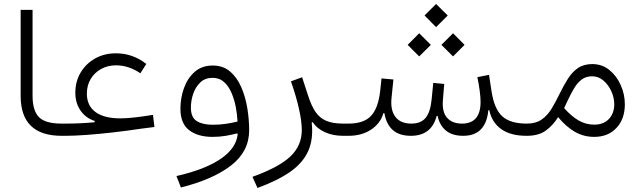

<svg xmlns="http://www.w3.org/2000/svg" viewBox="-20 -684 3242 967"><path d="M84 -634.3H144V-202.1Q144 -127.4 175.8 -94.5Q207.5 -61.5 290.5 -61.5H291V0H290.5Q84 0 84 -201.2Z M417.5 -212.4Q417.5 -151.9 460.7 -119.9Q503.9 -87.9 585 -87.9Q605.5 -87.9 635.3 -90.3Q665 -92.8 705.1 -98.6L750.5 -105.5L757.8 -44.4L689 -35.6Q617.7 -24.9 546.6 -16.8Q475.6 -8.8 414.6 -4.4Q353.5 0 311.5 0H291Q278.3 0 278.3 -30.8Q278.3 -61.5 291 -61.5H310.1Q348.1 -61.5 384.8 -63.2Q421.4 -64.9 457 -68.4V-74.7Q411.6 -89.4 385.5 -127.2Q359.4 -165 359.4 -216.8Q359.4 -273.9 386.2 -318.8Q413.1 -363.8 459.2 -389.6Q505.4 -415.5 564 -415.5Q649.4 -415.5 716.8 -361.8L687 -314.9Q627.9 -355 564.5 -355Q522.5 -355 489 -336.4Q455.6 -317.9 436.5 -285.9Q417.5 -253.9 417.5 -212.4Z M1177.2 -8.3 1174.3 -12.2Q1148.4 -5.4 1117.2 0Q1085.9 5.4 1050.3 5.4Q976.6 5.4 932.6 -28.3Q888.7 -62 888.7 -136.2Q888.7 -190.4 906.5 -240.2Q924.3 -290 960.4 -322Q996.6 -354 1051.3 -354Q1103.5 -354 1138.7 -324Q1173.8 -293.9 1195.1 -245.1Q1216.3 -196.3 1225.6 -139.2Q1234.9 -82 1234.9 -27.8Q1234.9 78.6 1144 149.2Q1053.2 219.7 891.1 260.3L868.7 202.6Q1011.2 170.4 1090.6 116.7Q1169.9 63 1177.2 -8.3ZM1176.3 -71.8Q1174.8 -106 1167.7 -144Q1160.6 -182.1 1146.2 -215.8Q1131.8 -249.5 1108.4 -270.8Q1085 -292 1050.3 -292Q1013.2 -292 989 -269Q964.8 -246.1 953.1 -211.7Q941.4 -177.2 941.4 -142.1Q941.4 -92.3 971.2 -74Q1001 -55.7 1051.8 -55.7Q1087.4 -55.7 1118.9 -60.5Q1150.4 -65.4 1176.3 -71.8Z M1445.3 -274.4 1501.5 -294.9 1532.2 -201.2Q1548.3 -150.9 1569.3 -120.1Q1590.3 -89.4 1623.3 -75.4Q1656.2 -61.5 1708 -61.5H1708.5V0H1708Q1656.7 0 1616.7 -18.1Q1576.7 -36.1 1554.7 -68.8L1549.8 -66.9Q1559.1 15.6 1532.7 75.7Q1506.3 135.7 1442.9 180.4Q1379.4 225.1 1276.9 262.7L1251.5 206.5Q1384.8 158.7 1442.4 104Q1500 49.3 1500 -28.8Q1500 -72.3 1485.8 -135.7Q1471.7 -199.2 1445.3 -274.4Z M2118.2 -606 2176.3 -664.1 2234.9 -606 2176.3 -547.4ZM2203.1 -458 2261.7 -516.6 2319.8 -458 2261.7 -399.9ZM2033.2 -458 2091.3 -516.6 2149.9 -458 2091.3 -399.9ZM2439.5 -128.9Q2427.2 0 2313 0Q2257.3 0 2225.6 -26.6Q2193.8 -53.2 2184.1 -100.1H2179.2Q2153.3 0 2049.3 0Q1990.2 0 1957.5 -29.8Q1924.8 -59.6 1916 -114.3H1911.1Q1896.5 -63 1849.4 -31.5Q1802.2 0 1735.4 0H1708.5Q1695.8 0 1695.8 -31.2Q1695.8 -61.5 1708.5 -61.5H1735.4Q1811.5 -61.5 1847.9 -99.6Q1884.3 -137.7 1894.5 -223.1L1901.4 -289.1L1961.4 -283.7L1952.1 -192.9Q1945.3 -129.9 1971.2 -95.7Q1997.1 -61.5 2051.8 -61.5Q2099.6 -61.5 2123.5 -90.3Q2147.5 -119.1 2153.8 -182.6L2162.1 -266.6L2217.3 -261.2L2210.9 -183.1Q2205.1 -121.1 2231.2 -91.3Q2257.3 -61.5 2306.6 -61.5Q2400.4 -61.5 2400.4 -170.9Q2400.4 -193.8 2396 -226.8Q2391.6 -259.8 2384.3 -295.4L2442.9 -307.1L2455.6 -224.1Q2469.2 -135.3 2509.5 -98.4Q2549.8 -61.5 2632.3 -61.5H2633.3V0H2632.3Q2551.3 0 2504.2 -33.9Q2457 -67.9 2444.3 -128.9Z M2633.3 -61.5Q2678.7 -61.5 2708 -82Q2737.3 -102.5 2758.1 -136.7Q2778.8 -170.9 2798.3 -211.4Q2818.8 -253.4 2840.3 -287.4Q2861.8 -321.3 2890.9 -341.3Q2919.9 -361.3 2962.9 -361.3Q3012.2 -361.3 3049.1 -331.5Q3085.9 -301.8 3106.4 -255.1Q3127 -208.5 3127 -158.7Q3127 -84.5 3084.7 -39.6Q3042.5 5.4 2972.7 5.4Q2918.5 5.4 2873.5 -21.2Q2828.6 -47.9 2791 -94.2Q2765.1 -52.7 2729 -26.4Q2692.9 0 2633.3 0Q2620.6 0 2620.6 -30.8Q2620.6 -61.5 2633.3 -61.5ZM2821.3 -139.6Q2856.9 -99.1 2893.6 -77.6Q2930.2 -56.2 2973.1 -56.2Q3019.5 -56.2 3046.6 -84.7Q3073.7 -113.3 3073.7 -159.7Q3073.7 -191.4 3059.3 -223.6Q3044.9 -255.9 3019.8 -277.8Q2994.6 -299.8 2961.9 -299.8Q2930.7 -299.8 2909.2 -283.2Q2887.7 -266.6 2871.6 -239.5Q2855.5 -212.4 2840.3 -180.2Z"/></svg>

Font: Estedad-FD Light
Style: Regular
Weight: 300
Designer: Amin Abedi
Version: Version 7.3